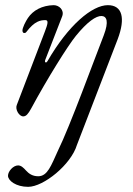

<svg xmlns="http://www.w3.org/2000/svg" viewBox="-20 -434 516 744"><path d="M89 290C149 290 255 204 278 128L436 -282C467 -364 454 -414 398 -414C337 -414 245 -337 164 -197C162 -194 160 -192 158 -192C155 -192 153 -195 155 -201L221 -371C230 -395 209 -414 188 -414C143 -413 108 -394 88 -364C80 -352 66 -326 67 -314C68 -308 71 -306 74 -306C77 -306 80 -307 82 -310C114 -352 136 -356 156 -356C169 -356 165 -341 154 -312L45 -27C38 -10 54 17 70 17C81 17 89 8 101 -14C163 -129 243 -257 274 -295C318 -349 352 -373 374 -372C393 -371 403 -352 382 -297C347 -208 251 56 204 151C178 208 164 249 128 249C105 249 91 238 81 227C71 216 62 207 50 207C31 207 11 230 11 247C11 266 42 290 89 290Z"/></svg>

Font: EB Garamond
Style: Italic
Weight: 400
Italic angle: -17.2°
Designer: Georg Duffner and Octavio Pardo
Foundry: Georg Duffner
Version: Version 1.000;PS 001.000;hotconv 1.0.88;makeotf.lib2.5.64775